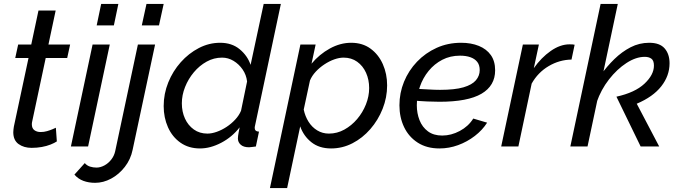

<svg xmlns="http://www.w3.org/2000/svg" viewBox="-20 -750 3477 983"><path d="M48 -73Q48 -80 49 -87.5Q50 -95 51 -102L126 -453H58L73 -522H140L177 -696H265L228 -522H339L324 -453H214L145 -129Q144 -125 143.5 -121.5Q143 -118 143 -114Q143 -93 156 -83.5Q169 -74 188 -74Q205 -74 220.5 -78.5Q236 -83 248 -88Q260 -93 266 -96L271 -26Q259 -18 239 -10Q219 -2 194 2.5Q169 7 142 7Q102 7 75 -12.5Q48 -32 48 -73Z M454 -522H542L431 0H343ZM498 -730H586L563 -620H475Z M467 186Q434 186 407 176Q380 166 361 144L414 85Q425 98 441 103Q457 108 474 108Q494 108 514.5 97Q535 86 550 66.5Q565 47 570 23L686 -522H774L659 17Q649 66 619 104.5Q589 143 549 164.5Q509 186 467 186ZM730 -730H818L794 -620H706Z M1004 10Q946 10 904 -19.5Q862 -49 840 -98.5Q818 -148 818 -207Q818 -270 841.5 -328Q865 -386 905.5 -431.5Q946 -477 998 -504Q1050 -531 1107 -531Q1167 -531 1207 -498Q1247 -465 1263 -418L1330 -730H1418L1286 -108Q1285 -104 1284.5 -101Q1284 -98 1284 -95Q1284 -77 1306 -76L1290 0Q1279 1 1270.5 2.5Q1262 4 1255 4Q1227 4 1212.5 -9Q1198 -22 1198 -41Q1198 -47 1199 -54.5Q1200 -62 1202 -73Q1204 -84 1207 -98Q1168 -48 1112.5 -19Q1057 10 1004 10ZM1042 -66Q1064 -66 1089.5 -75Q1115 -84 1139.5 -100Q1164 -116 1184 -137.5Q1204 -159 1214 -183L1245 -333Q1241 -367 1222 -394.5Q1203 -422 1175.5 -438.5Q1148 -455 1117 -455Q1075 -455 1038 -434.5Q1001 -414 972.5 -380Q944 -346 927.5 -304.5Q911 -263 911 -221Q911 -178 927 -143Q943 -108 972.5 -87Q1002 -66 1042 -66Z M1518 -522H1596L1575 -424Q1615 -472 1668.5 -501.5Q1722 -531 1778 -531Q1836 -531 1877 -501Q1918 -471 1940 -421.5Q1962 -372 1962 -313Q1962 -251 1939 -193Q1916 -135 1876 -89Q1836 -43 1784.5 -16.5Q1733 10 1675 10Q1614 10 1574 -22Q1534 -54 1517 -103L1450 213H1362ZM1664 -66Q1706 -66 1743 -86.5Q1780 -107 1808.5 -140.5Q1837 -174 1853.5 -215.5Q1870 -257 1870 -299Q1870 -342 1854 -377.5Q1838 -413 1808.5 -434Q1779 -455 1739 -455Q1717 -455 1691.5 -446Q1666 -437 1641 -420.5Q1616 -404 1596.5 -383Q1577 -362 1567 -338L1535 -189Q1542 -155 1559.5 -127Q1577 -99 1604 -82.5Q1631 -66 1664 -66Z M2230 10Q2165 10 2119 -19.5Q2073 -49 2049 -99Q2025 -149 2025 -211Q2025 -274 2048.5 -331.5Q2072 -389 2115 -434Q2158 -479 2215.5 -505Q2273 -531 2341 -531Q2392 -531 2431.5 -515Q2471 -499 2493 -468Q2515 -437 2515 -390Q2515 -311 2445 -270Q2375 -229 2230 -229Q2203 -229 2168 -230.5Q2133 -232 2087 -236L2099 -296Q2143 -294 2174.5 -292Q2206 -290 2233 -290Q2309 -290 2353 -303Q2397 -316 2416.5 -339Q2436 -362 2436 -391Q2436 -417 2423.5 -433Q2411 -449 2388.5 -457Q2366 -465 2335 -465Q2285 -465 2244.5 -444Q2204 -423 2174.5 -387Q2145 -351 2129.5 -305.5Q2114 -260 2114 -211Q2114 -170 2128 -134.5Q2142 -99 2171 -77.5Q2200 -56 2244 -56Q2290 -56 2334 -79.5Q2378 -103 2403 -143L2474 -122Q2450 -84 2411 -54Q2372 -24 2325.5 -7Q2279 10 2230 10Z M2657 -522H2739L2713 -401Q2751 -455 2799.5 -489Q2848 -523 2896 -523Q2905 -523 2911.5 -522.5Q2918 -522 2922 -521L2906 -445Q2844 -444 2789 -411.5Q2734 -379 2702 -322L2634 0H2546Z M3136 -255Q3231 -276 3279.5 -321.5Q3328 -367 3328 -414Q3328 -440 3315 -449.5Q3302 -459 3281 -459Q3236 -459 3187.5 -427.5Q3139 -396 3098 -343.5Q3057 -291 3035 -227L3055 -365Q3087 -410 3125.5 -447.5Q3164 -485 3208.5 -508Q3253 -531 3304 -531Q3358 -531 3383 -502Q3408 -473 3408 -426Q3408 -362 3365.5 -308Q3323 -254 3240 -219L3355 0H3260ZM3055 -730H3143L2988 0H2900Z"/></svg>

Font: Raleway Thin Medium
Style: Italic
Weight: 500
Italic angle: -12°
Version: Version 4.026